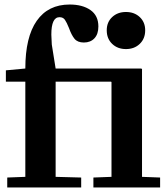

<svg xmlns="http://www.w3.org/2000/svg" viewBox="-20 -829 734 849"><path d="M12 -44 92 -47V-468H6V-518L92 -526Q92 -665 142.5 -737Q193 -809 288 -809Q345 -809 380 -784.5Q415 -760 415 -712Q415 -678 397.5 -659.5Q380 -641 351 -641Q323 -641 309.5 -657.5Q296 -674 285 -705Q275 -730 267 -741.5Q259 -753 243 -753Q207 -753 207 -676Q207 -664 209 -632L226 -526H604L608 -524V-47L688 -44V0H393V-44L473 -47V-466L471 -468H226V-47L339 -44V0H12ZM537 -776Q574 -776 598 -753.5Q622 -731 622 -695Q622 -658 598 -635Q574 -612 537 -612Q500 -612 476 -635Q452 -658 452 -695Q452 -731 476 -753.5Q500 -776 537 -776Z"/></svg>

Font: Minipax
Style: Bold
Weight: 600
Designer: Raphaël Ronot, Igor Stepanchenko (Cyrillic)
Foundry: steppetype
Version: Version 1.002